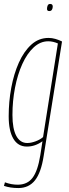

<svg xmlns="http://www.w3.org/2000/svg" viewBox="-24 -732 349 972"><path d="M-4 209 1 191Q33 203 66 203Q114 203 140.5 168.5Q167 134 180 54L191 -17Q154 10 112 10Q67 10 43.5 -30Q20 -70 20 -143Q20 -217 33 -287.5Q46 -358 71.5 -415Q97 -472 134.5 -506Q172 -540 222 -540Q239 -540 256.5 -535Q274 -530 290 -522L197 58Q184 142 153 181Q122 220 69 220Q28 220 -4 209ZM269 -512Q258 -517 245.5 -520Q233 -523 220 -523Q180 -523 146.5 -492Q113 -461 89 -408Q65 -355 52 -288Q39 -221 39 -150Q39 -80 58.5 -44Q78 -8 114 -8Q133 -8 156 -16.5Q179 -25 194 -38ZM225 -676Q214 -676 214 -687Q214 -697 217.5 -704.5Q221 -712 230 -712Q243 -712 243 -699Q243 -690 239 -683Q235 -676 225 -676Z"/></svg>

Font: Georama Condensed Thin
Style: Italic
Weight: 100
Width: 3
Italic angle: -9°
Designer: Jean-Baptiste Levee
Foundry: Production Type
Version: Version 1.000